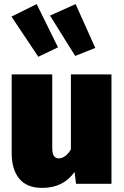

<svg xmlns="http://www.w3.org/2000/svg" viewBox="-20 -897 606 937"><path d="M524 0H351L344 -58Q289 20 186 20Q111 20 74 -25Q37 -70 37 -150V-534H235V-176Q235 -147 243.5 -135.5Q252 -124 268 -124Q282 -124 297.5 -135Q313 -146 326 -168V-534H524ZM159 -877 263 -666 167 -620 36 -816ZM349 -877 445 -663 347 -624 224 -821Z"/></svg>

Font: Fira Sans Black
Style: Regular
Weight: 900
Designer: Carrois Corporate & Edenspiekermann AG
Foundry: Carrois Corporate GbR & Edenspiekermann AG
Version: Version 4.203